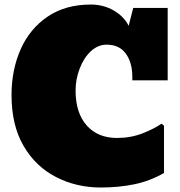

<svg xmlns="http://www.w3.org/2000/svg" viewBox="-20 -812 795 846"><path d="M424.8 14.2Q316.4 14.2 227.5 -31.7Q137.7 -77.1 84.2 -168.5Q30.8 -259.8 30.8 -393.1Q30.8 -504.4 71.3 -595.7Q111.8 -686 190.2 -739Q268.6 -792 379.9 -792Q436.5 -792 481.7 -765.4Q526.9 -738.8 546.9 -698.2L566.9 -776.9H718.8V-458H563V-474.1Q563 -536.1 534.4 -575.7Q505.9 -615.2 449.7 -615.2Q412.1 -615.2 380.4 -586.4Q349.1 -557.1 331.1 -510Q313 -462.9 313 -413.1Q313 -314.9 361.8 -259.5Q410.6 -204.1 495.6 -204.1Q555.7 -204.1 607.2 -224.1Q658.7 -244.1 691.9 -267.1L702.6 -257.8V-49.8Q640.6 -14.2 571.8 0Q502.9 14.2 424.8 14.2Z"/></svg>

Font: Angkor
Style: Regular
Weight: 400
Designer: Danh Hong
Foundry: Danh Hong
Version: Version 8.000; ttfautohint (v1.8.3)